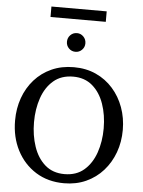

<svg xmlns="http://www.w3.org/2000/svg" viewBox="-66 -1092 864 1159"><g transform="rotate(5 365.5 -512.0)"><path d="M691.9 -335Q691.9 -262.2 668.7 -198.7Q645.5 -135.3 602.5 -86.9Q559.6 -38.6 499.5 -11.2Q439.5 16.1 366.2 16.1Q268.1 16.1 194.6 -30Q121.1 -76.2 80.1 -155.8Q39.1 -235.4 39.1 -335.9Q39.1 -409.2 61.8 -472.7Q84.5 -536.1 127.4 -584.5Q170.4 -632.8 230.5 -659.9Q290.5 -687 365.2 -687Q439.5 -687 499.5 -659.7Q559.6 -632.3 602.5 -583.7Q645.5 -535.2 668.7 -471.4Q691.9 -407.7 691.9 -335ZM576.2 -334Q576.2 -415.5 552.7 -482.7Q529.3 -549.8 482.7 -589.8Q436 -629.9 366.2 -629.9Q293.9 -629.9 246.8 -589.6Q199.7 -549.3 176.8 -482.4Q153.8 -415.5 153.8 -335.9Q153.8 -255.9 176.8 -188.2Q199.7 -120.6 246.3 -79.8Q293 -39.1 363.8 -39.1Q436 -39.1 482.9 -79.8Q529.8 -120.6 553 -187.7Q576.2 -254.9 576.2 -334ZM421.4 -836.4Q421.4 -813 405 -796.6Q388.7 -780.3 365.7 -780.3Q342.3 -780.3 325.9 -796.6Q309.6 -813 309.6 -836.4Q309.6 -860.4 325.9 -877Q342.3 -893.6 365.7 -893.6Q388.7 -893.6 405 -877Q421.4 -860.4 421.4 -836.4ZM532.7 -976.6H197.8V-1040H532.7Z"/></g></svg>

Font: Charis
Style: Regular
Weight: 400
Designer: Walt Agee, Miriam Martin, Annie Olsen, Victor Gaultney, Lorna Priest, Alan Ward, Bob Hallissy, Martin Hosken, Sharon Cor
Foundry: SIL Global
Version: Version 7.000